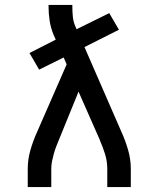

<svg xmlns="http://www.w3.org/2000/svg" viewBox="-20 -755 640 775"><path d="M92 0V-74Q92 -112 103 -150Q114 -188 130 -223L249 -495L237 -523L138 -474L99 -541L205 -595L196 -615Q185 -642 180.5 -670.5Q176 -699 176 -728V-735H272V-728Q272 -708 274 -687.5Q276 -667 284 -649L289 -637L421 -702L460 -635L321 -565L470 -223Q486 -188 497 -150Q508 -112 508 -74V0H413V-74Q413 -104 404 -133Q395 -162 383 -189V-190L297 -385L218 -191Q212 -177 206.5 -162.5Q201 -148 197 -133.5Q193 -119 190 -104Q187 -89 187 -74V0Z"/></svg>

Font: Iosevka Curly Slab MdEx
Style: Regular
Weight: 500
Width: 7
Monospace: yes
Designer: Belleve Invis
Foundry: Belleve Invis
Version: Version 11.1.0; ttfautohint (v1.8.3)